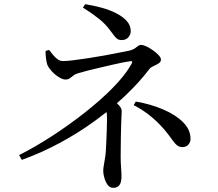

<svg xmlns="http://www.w3.org/2000/svg" viewBox="-20 -837 1040 915"><path d="M71 -98Q147 -136 228.5 -189Q310 -242 385 -301Q460 -360 518 -419Q576 -478 606 -531Q611 -540 610 -543.5Q609 -547 599 -545Q589 -544 566 -539.5Q543 -535 513.5 -528Q484 -521 453.5 -514Q423 -507 397.5 -500.5Q372 -494 356 -489Q340 -485 330.5 -477.5Q321 -470 313 -464Q305 -458 292 -458Q279 -458 261 -469Q243 -480 228 -496Q213 -512 206 -527Q202 -538 199.5 -557Q197 -576 197 -594L214 -599Q223 -587 233 -575Q243 -563 254.5 -554.5Q266 -546 281 -546Q298 -546 330.5 -550Q363 -554 402 -560Q441 -566 480 -573Q519 -580 550 -586.5Q581 -593 598 -596Q615 -601 623.5 -607Q632 -613 638 -618Q644 -623 652 -623Q663 -623 678.5 -615.5Q694 -608 710 -596.5Q726 -585 736.5 -573.5Q747 -562 747 -553Q747 -542 736 -535Q725 -528 711.5 -522Q698 -516 692 -508Q645 -446 580 -384Q559 -364 537 -345Q546 -337 552 -329Q560 -318 560 -307Q560 -297 559 -283.5Q558 -270 557.5 -246.5Q557 -223 556 -185.5Q555 -148 555 -90Q555 -65 557 -38Q559 -11 559 6Q559 18 556 30Q553 42 544.5 50Q536 58 519 58Q503 58 493 44Q483 30 477.5 11Q472 -8 472 -21Q472 -36 474.5 -47.5Q477 -59 481 -87Q483 -98 484.5 -120Q486 -142 487 -169L489 -223Q490 -250 490 -270Q490 -290 488 -303Q462 -283 435 -263Q356 -205 267 -157Q178 -109 84 -75ZM850 -136Q835 -136 824.5 -144Q814 -152 799 -173Q773 -210 745 -239.5Q717 -269 685.5 -293Q654 -317 617 -336L627 -353Q698 -341 757.5 -315.5Q817 -290 852.5 -254.5Q888 -219 888 -175Q888 -159 877.5 -147.5Q867 -136 850 -136ZM560 -646Q547 -646 538.5 -652Q530 -658 522 -669.5Q514 -681 502 -696Q481 -724 449.5 -749Q418 -774 375 -801L386 -817Q425 -811 463.5 -800.5Q502 -790 533.5 -774Q565 -758 584 -737Q603 -716 603 -689Q603 -672 591.5 -659Q580 -646 560 -646Z"/></svg>

Font: Noto Serif HK ExtraLight Medium
Style: Regular
Weight: 500
Version: Version 2.002-H1;hotconv 1.1.0;makeotfexe 2.6.0